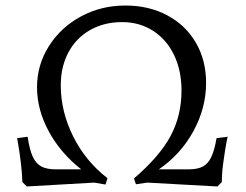

<svg xmlns="http://www.w3.org/2000/svg" viewBox="-20 -669 889 695"><path d="M472 -2 465 -23Q557 -102 597 -176Q637 -250 637 -341Q637 -414 610 -470Q583 -526 534 -557.5Q485 -589 422 -589Q357 -589 306.5 -560.5Q256 -532 228 -480Q200 -428 200 -360Q200 -265 245 -175Q290 -85 369 -24L362 -1L321 -8L77 6L61 -10Q60 -42 55.5 -79.5Q51 -117 47 -139.5Q43 -162 42 -169L80 -174Q87 -127 98.5 -102Q110 -77 129.5 -66.5Q149 -56 182 -56H274Q199 -115 156.5 -193.5Q114 -272 114 -353Q114 -434 157 -502Q200 -570 273 -609.5Q346 -649 434 -649Q519 -649 585.5 -613.5Q652 -578 689 -514.5Q726 -451 726 -369Q726 -278 680 -194Q634 -110 555 -56H662Q695 -56 714 -66Q733 -76 744.5 -100Q756 -124 764 -169L804 -174Q802 -167 797.5 -141Q793 -115 788 -78.5Q783 -42 783 -10L767 6L513 -8Z"/></svg>

Font: Sahitya
Style: Regular
Weight: 400
Designer: Juan Pablo del Peral
Foundry: Juan Pablo del Peral (http://www.huertatipografica.com)
Version: Version 1.001;PS 001.000;hotconv 1.0.70;makeotf.lib2.5.58329